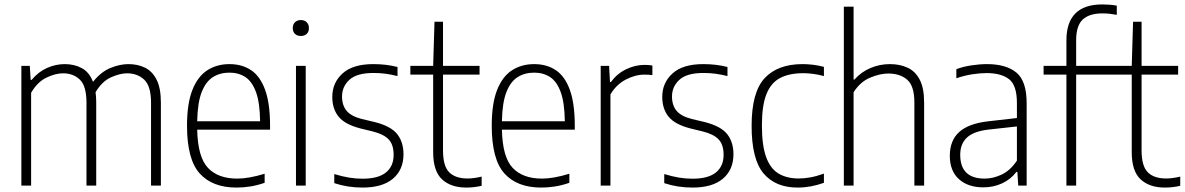

<svg xmlns="http://www.w3.org/2000/svg" viewBox="-20 -838 5353 867"><path d="M76.5 0V-540.5H114.5L118.5 -477H122.5Q153 -513.5 192 -531Q231 -548.5 272.5 -548.5Q315.5 -548.5 349.2 -530.5Q383 -512.5 400 -468.5Q436.5 -514 479 -531.2Q521.5 -548.5 560 -548.5Q601.5 -548.5 634.5 -532.5Q667.5 -516.5 687 -478.5Q706.5 -440.5 706.5 -375V0H662V-374Q662 -449.5 631.2 -478.2Q600.5 -507 553.5 -507Q522 -507 481.5 -489Q441 -471 411.5 -421.5Q414.5 -400.5 414.5 -375.5V0H370.5V-374Q370.5 -449.5 340.8 -478.2Q311 -507 264.5 -507Q230.5 -507 189.8 -487.5Q149 -468 120.5 -419V0Z M1048 9Q939.5 9 882 -54.5Q824.5 -118 824.5 -270.5Q824.5 -370.5 848.8 -431.8Q873 -493 916.2 -520.8Q959.5 -548.5 1016 -548.5Q1073 -548.5 1114 -521Q1155 -493.5 1177.2 -432.2Q1199.5 -371 1199.5 -270V-252.5H870.5Q873 -129 918.8 -80.2Q964.5 -31.5 1051.5 -31.5Q1103.5 -31.5 1175 -53.5V-12.5Q1140 -0.5 1109 4.2Q1078 9 1048 9ZM1016 -510Q974 -510 941.8 -490Q909.5 -470 890.8 -422.2Q872 -374.5 870.5 -290.5H1154.5Q1153.5 -374 1136 -422Q1118.5 -470 1088 -490Q1057.5 -510 1016 -510Z M1316.5 0V-540.5H1360.5V0ZM1338.5 -675.5Q1322 -675.5 1312 -685Q1302 -694.5 1302 -711Q1302 -727.5 1312 -737.5Q1322 -747.5 1338.5 -747.5Q1355 -747.5 1365 -737.5Q1375 -727.5 1375 -711Q1375 -694.5 1365 -685Q1355 -675.5 1338.5 -675.5Z M1617 9Q1549.5 9 1489.5 -11V-52Q1526 -41 1556.2 -36Q1586.5 -31 1617.5 -31Q1687.5 -31 1722.5 -59Q1757.5 -87 1757.5 -139Q1757.5 -185 1735 -208.5Q1712.5 -232 1665 -244L1607.5 -258Q1537.5 -276 1509 -311.2Q1480.5 -346.5 1480.5 -400.5Q1480.5 -464.5 1527 -506.5Q1573.5 -548.5 1665.5 -548.5Q1696 -548.5 1722.8 -545.2Q1749.5 -542 1775 -535.5V-494.5Q1745 -502 1719.8 -505.2Q1694.5 -508.5 1666.5 -508.5Q1591.5 -508.5 1558 -477.8Q1524.5 -447 1524.5 -402.5Q1524.5 -362 1545.5 -337.2Q1566.5 -312.5 1614.5 -300.5L1671.5 -287Q1745 -268.5 1773.5 -232.5Q1802 -196.5 1802 -141.5Q1802 -71.5 1754.5 -31.2Q1707 9 1617 9Z M2086 9Q2016 9 1976 -28.2Q1936 -65.5 1936 -151V-501H1833V-540.5H1936L1942 -740H1980.5V-540.5H2145.5V-501H1980.5V-158.5Q1980.5 -88 2008.5 -60Q2036.5 -32 2091.5 -32Q2119.5 -32 2155 -40.5V1Q2120 9 2086 9Z M2424 9Q2315.5 9 2258 -54.5Q2200.5 -118 2200.5 -270.5Q2200.5 -370.5 2224.8 -431.8Q2249 -493 2292.2 -520.8Q2335.5 -548.5 2392 -548.5Q2449 -548.5 2490 -521Q2531 -493.5 2553.2 -432.2Q2575.5 -371 2575.5 -270V-252.5H2246.5Q2249 -129 2294.8 -80.2Q2340.5 -31.5 2427.5 -31.5Q2479.5 -31.5 2551 -53.5V-12.5Q2516 -0.5 2485 4.2Q2454 9 2424 9ZM2392 -510Q2350 -510 2317.8 -490Q2285.5 -470 2266.8 -422.2Q2248 -374.5 2246.5 -290.5H2530.5Q2529.5 -374 2512 -422Q2494.5 -470 2464 -490Q2433.5 -510 2392 -510Z M2692.5 0V-540.5H2730.5L2734.5 -467.5H2738.5Q2766.5 -505.5 2807.2 -525.2Q2848 -545 2891 -545Q2910.5 -545 2926 -542V-499Q2917 -500 2908.8 -500.5Q2900.5 -501 2889.5 -501Q2848.5 -501 2805.5 -478.5Q2762.5 -456 2736.5 -411.5V0Z M3107 9Q3039.5 9 2979.5 -11V-52Q3016 -41 3046.2 -36Q3076.5 -31 3107.5 -31Q3177.5 -31 3212.5 -59Q3247.5 -87 3247.5 -139Q3247.5 -185 3225 -208.5Q3202.5 -232 3155 -244L3097.5 -258Q3027.5 -276 2999 -311.2Q2970.5 -346.5 2970.5 -400.5Q2970.5 -464.5 3017 -506.5Q3063.5 -548.5 3155.5 -548.5Q3186 -548.5 3212.8 -545.2Q3239.5 -542 3265 -535.5V-494.5Q3235 -502 3209.8 -505.2Q3184.5 -508.5 3156.5 -508.5Q3081.5 -508.5 3048 -477.8Q3014.5 -447 3014.5 -402.5Q3014.5 -362 3035.5 -337.2Q3056.5 -312.5 3104.5 -300.5L3161.5 -287Q3235 -268.5 3263.5 -232.5Q3292 -196.5 3292 -141.5Q3292 -71.5 3244.5 -31.2Q3197 9 3107 9Z M3581.5 9Q3482 9 3428 -54.8Q3374 -118.5 3374 -270Q3374 -422 3433 -485.2Q3492 -548.5 3604 -548.5Q3627 -548.5 3652 -545.5Q3677 -542.5 3700.5 -536V-494.5Q3675 -501.5 3651 -504.5Q3627 -507.5 3607.5 -507.5Q3544.5 -507.5 3503 -486Q3461.5 -464.5 3441 -413Q3420.5 -361.5 3420.5 -272Q3420.5 -181.5 3439.5 -129Q3458.5 -76.5 3495.8 -54.2Q3533 -32 3587.5 -32Q3611.5 -32 3639.2 -37Q3667 -42 3700.5 -54V-12.5Q3641 9 3581.5 9Z M3790.5 0V-808H3834.5V-478.5H3838Q3870 -514 3911.5 -531.2Q3953 -548.5 3998.5 -548.5Q4043 -548.5 4078 -532.5Q4113 -516.5 4133 -478.5Q4153 -440.5 4153 -375V0H4109V-375Q4109 -449.5 4076.8 -477.8Q4044.5 -506 3991.5 -506Q3954 -506 3909.5 -487.5Q3865 -469 3834.5 -421.5V0Z M4420 8Q4351.5 8 4310.2 -29Q4269 -66 4269 -134.5Q4269 -203.5 4311.5 -242Q4354 -280.5 4444.5 -290.5L4572 -305V-372.5Q4572 -453 4536.5 -480.5Q4501 -508 4434.5 -508Q4405.5 -508 4370 -502.5Q4334.5 -497 4298.5 -484.5V-525.5Q4328 -537 4366 -542.8Q4404 -548.5 4437 -548.5Q4523.5 -548.5 4569.8 -510.2Q4616 -472 4616 -371.5V0H4578L4574 -62H4570Q4544 -28 4505 -10Q4466 8 4420 8ZM4316 -139Q4316 -31.5 4426.5 -31.5Q4464 -31.5 4502.8 -49.5Q4541.5 -67.5 4572 -112.5V-267L4445 -253Q4377.5 -245.5 4346.8 -217.2Q4316 -189 4316 -139Z M4795.5 0V-501H4692.5V-540.5H4795.5V-655.5Q4795.5 -818 4957.5 -818Q4972 -818 4989.5 -816.8Q5007 -815.5 5023 -812.5V-771Q5006.5 -774 4990.8 -775.8Q4975 -777.5 4957.5 -777.5Q4899 -777.5 4869.2 -749.8Q4839.5 -722 4839.5 -656.5V-540.5H5004.5V-501H4839.5V0Z M5240.5 9Q5170.5 9 5130.5 -28.2Q5090.5 -65.5 5090.5 -151V-501H4987.5V-540.5H5090.5L5096.5 -740H5135V-540.5H5300V-501H5135V-158.5Q5135 -88 5163 -60Q5191 -32 5246 -32Q5274 -32 5309.5 -40.5V1Q5274.5 9 5240.5 9Z"/></svg>

Font: Encode Sans SemiCondensed SemiCondensed ExtraLight
Style: Regular
Weight: 200
Width: 4
Designer: Multiple Designers
Foundry: Impallari Type
Version: Version 3.000; ttfautohint (v1.8.3) -l 8 -r 50 -G 200 -x 14 